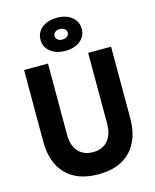

<svg xmlns="http://www.w3.org/2000/svg" viewBox="-155 -1189 1059 1310"><g transform="rotate(-15 375.0 -533.5)"><path d="M67.7 -800H236.7V-297.4Q236.7 -221.5 274.4 -179Q312.1 -136.6 378.5 -136.6Q445.6 -136.6 483 -180.2Q520.3 -223.7 520.3 -301.9V-800H682.3V-294.9Q682.3 -145.7 602.6 -63.3Q522.9 19 375 19Q227.1 19 147.4 -63.3Q67.7 -145.7 67.7 -294.9ZM375.2 -853.1Q310.3 -853.1 269.9 -885.6Q229.4 -918.1 229.4 -969.8Q229.4 -1021.5 269.8 -1054Q310.2 -1086.5 375.3 -1086.5Q440.4 -1086.5 480.5 -1054Q520.6 -1021.5 520.6 -969.8Q520.6 -918.1 480.3 -885.6Q440.1 -853.1 375.2 -853.1ZM375 -932.9Q395.6 -932.9 408.5 -943.3Q421.4 -953.8 421.4 -969.6Q421.4 -986.1 408.5 -996.4Q395.6 -1006.7 375 -1006.7Q354.4 -1006.7 341.5 -996.5Q328.6 -986.4 328.6 -969.7Q328.6 -953.7 341.5 -943.3Q354.4 -932.9 375 -932.9Z"/></g></svg>

Font: Martian Mono SemiExpanded
Style: Regular
Weight: 400
Width: 6
Monospace: yes
Designer: Roman Shamin
Foundry: Evil Martians
Version: Version 1.000